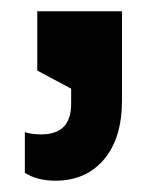

<svg xmlns="http://www.w3.org/2000/svg" viewBox="-20 -172 281 340"><path d="M53 66Q106 66 106 12V-15L46 -47V-152H196V6Q196 73 164 110.5Q132 148 78 148Q46 148 24 134V62Q36 66 53 66Z"/></svg>

Font: Techna Sans
Style: Regular
Weight: 400
Designer: Carl Enlund
Version: Version 1.003